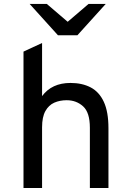

<svg xmlns="http://www.w3.org/2000/svg" viewBox="-20 -936 656 956"><path d="M97 0V-679L189.5 -722V-457.5Q238 -523 331 -523Q389 -523 431.5 -500.8Q474 -478.5 497 -428.8Q520 -379 520 -297.5V0H427.5V-300Q427.5 -376 393.8 -406.5Q360 -437 312 -437Q278 -437 250.2 -424.8Q222.5 -412.5 206 -383Q189.5 -353.5 189.5 -302V0ZM268.5 -760.5 127.5 -916.5H213L317 -827.5L421 -916.5H506.5L365.5 -760.5Z"/></svg>

Font: Overpass Mono Light Medium
Style: Regular
Weight: 500
Monospace: yes
Version: Version 4.000